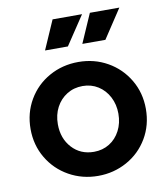

<svg xmlns="http://www.w3.org/2000/svg" viewBox="-87 -858 827 943"><g transform="rotate(-10 326.0 -386.0)"><path d="M39 -272Q39 -352 77 -417Q115 -482 181 -519Q247 -556 327 -556Q406 -556 471.5 -519Q537 -482 575.5 -417Q614 -352 614 -272Q614 -191 575.5 -126Q537 -61 471 -24.5Q405 12 327 12Q248 12 182 -25Q116 -62 77.5 -127Q39 -192 39 -272ZM327 -108Q370 -108 404 -129Q438 -150 457.5 -187.5Q477 -225 477 -272Q477 -318 457.5 -355.5Q438 -393 404 -414.5Q370 -436 327 -436Q283 -436 248.5 -414.5Q214 -393 194.5 -356Q175 -319 175 -272Q175 -201 217.5 -154.5Q260 -108 327 -108ZM239 -784H386L290 -640H176ZM425 -784H572L477 -640H362Z"/></g></svg>

Font: Eudoxus Sans
Style: Bold
Weight: 700
Designer: Stijn de Vries
Foundry: tokotype
Version: Version 2.005